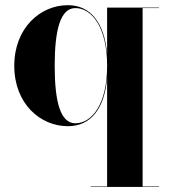

<svg xmlns="http://www.w3.org/2000/svg" viewBox="-20 -490 670 760"><path d="M609.5 248H544.5V-458H609.5V-460H404V-277C393 -399.5 339 -469.5 248.5 -469.5C139.5 -469.5 36.5 -379.5 36.5 -229.5C36.5 -79.5 139.5 9.5 248.5 9.5C339.5 9.5 393.5 -59.5 404 -181.5V248H339V250H609.5ZM404 -229.5C404 -75.5 342.5 -2 278.5 -2C219.5 -2 196.5 -85.5 196.5 -229.5C196.5 -373.5 219.5 -458 278.5 -458C342.5 -458 404 -383.5 404 -229.5Z"/></svg>

Font: Bodoni* 96pt
Style: Bold
Weight: 700
Version: Version 2.3